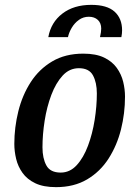

<svg xmlns="http://www.w3.org/2000/svg" viewBox="-20 -751 550 791"><path d="M211 20Q159 20 125.5 4Q92 -12 73 -38.5Q54 -65 46.5 -96.5Q39 -128 39 -158Q39 -226 55.5 -292.5Q72 -359 106.5 -412.5Q141 -466 195 -498Q249 -530 323 -530Q375 -530 408.5 -514Q442 -498 461 -471.5Q480 -445 487.5 -414Q495 -383 495 -353Q495 -284 478.5 -218Q462 -152 427.5 -98Q393 -44 339 -12Q285 20 211 20ZM230 -40Q268 -40 296 -70.5Q324 -101 342.5 -150.5Q361 -200 370 -257Q379 -314 379 -366Q379 -411 363 -440.5Q347 -470 305 -470Q266 -470 238 -439.5Q210 -409 191.5 -360Q173 -311 164 -254Q155 -197 155 -144Q155 -99 171 -69.5Q187 -40 230 -40ZM179 -598Q190 -659 237 -695Q284 -731 356 -731Q421 -731 452 -703Q483 -675 483 -626Q483 -613 480 -598H392Q397 -620 397 -633Q397 -656 383 -669Q369 -682 346 -682Q323 -682 305 -669Q287 -656 275.5 -636.5Q264 -617 260 -598Z"/></svg>

Font: Sansita Swashed
Style: Regular
Weight: 400
Designer: Pablo Cosgaya
Foundry: Omnibus-Type
Version: Version 1.003; ttfautohint (v1.8.3)